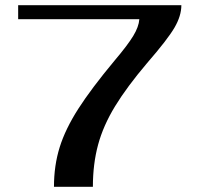

<svg xmlns="http://www.w3.org/2000/svg" viewBox="-20 -720 770 740"><path d="M422 -487Q472 -546 493.5 -581.5Q515 -617 517 -646H50V-700H679Q679 -659 652.5 -613.5Q626 -568 547 -477Q469 -385 423.5 -310.5Q378 -236 358 -162Q338 -88 338 0H188Q188 -82 210 -152.5Q232 -223 282 -301Q332 -379 422 -487Z"/></svg>

Font: Fahkwang SemiBold
Style: Regular
Weight: 600
Designer: Suppakit Chalermlarp | Katatrad Co.,Ltd.
Foundry: Cadson Demak Co.,Ltd.
Version: Version 1.000; ttfautohint (v1.6)